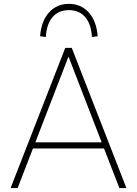

<svg xmlns="http://www.w3.org/2000/svg" viewBox="-20 -964 703 984"><path d="M314.5 -718.8H347.7L627.9 0H591.8L326.2 -686.5H335.9L70.3 0H34.2ZM137.7 -203.1V-234.4H524.4V-203.1ZM333 -944.3Q394.5 -944.3 434.6 -900.4Q474.6 -856.4 480.5 -778.3L451.2 -774.4Q447.3 -840.8 416.5 -876.5Q385.7 -912.1 333 -912.1Q280.3 -912.1 249.5 -876.5Q218.8 -840.8 214.8 -774.4L185.5 -778.3Q191.4 -856.4 231.4 -900.4Q271.5 -944.3 333 -944.3Z"/></svg>

Font: Min Sans VF VF
Style: Regular
Weight: 400
Designer: Jinseong-Kim, NotoSansCJK, Nunito
Foundry: Jinseong-Kim
Version: Version 1.420;Glyphs 3.1.2 (3151)